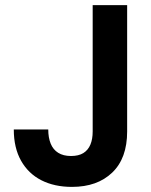

<svg xmlns="http://www.w3.org/2000/svg" viewBox="-20 -720 591 752"><path d="M262 12Q193 12 142 -14Q91 -40 62.5 -90.5Q34 -141 34 -213H169Q169 -181 178.5 -157.5Q188 -134 208 -121.5Q228 -109 258 -109Q288 -109 306.5 -120.5Q325 -132 334 -153.5Q343 -175 343 -205V-700H478V-205Q478 -100 419.5 -44Q361 12 262 12Z"/></svg>

Font: DM Sans 10pt
Style: Bold
Weight: 700
Version: Version 4.004;gftools[0.9.30]